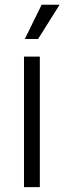

<svg xmlns="http://www.w3.org/2000/svg" viewBox="-20 -773 266 793"><path d="M79.1 0V-539.1H144.5V0ZM82.5 -611.8 151.9 -753.4H226.1L137.2 -611.8Z"/></svg>

Font: Inter 18pt Light
Style: Regular
Weight: 300
Designer: Rasmus Andersson
Foundry: rsms
Version: Version 4.001;git-66647c0bb